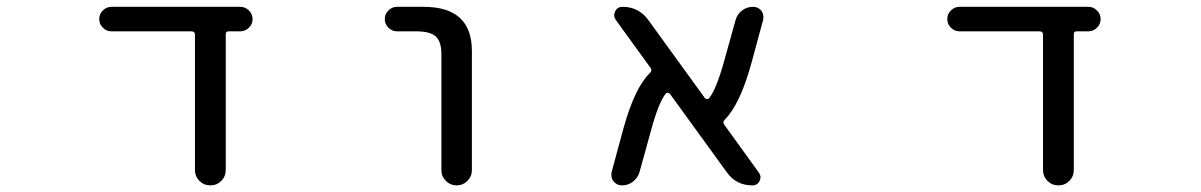

<svg xmlns="http://www.w3.org/2000/svg" viewBox="-20 -567 3540 566"><path d="M645.5 -66.4Q645.5 -46.9 632.3 -33.7Q619.1 -20.5 600.1 -20.5Q581.1 -20.5 567.9 -33.7Q554.7 -46.9 554.7 -66.4V-464.8Q554.7 -474.6 544.9 -474.6H308.6Q293.9 -474.6 283.2 -485.4Q272.5 -496.1 272.5 -510.7Q272.5 -525.4 283.2 -536.1Q293.9 -546.9 308.6 -546.9H688.5Q703.1 -546.9 713.9 -536.1Q724.6 -525.4 724.6 -510.7Q724.6 -496.1 713.9 -485.4Q703.1 -474.6 688.5 -474.6H653.3Q645.5 -474.6 645.5 -466.8Z M1150.4 -474.6Q1135.7 -474.6 1125 -485.4Q1114.3 -496.1 1114.3 -510.7Q1114.3 -525.4 1125 -536.1Q1135.7 -546.9 1150.4 -546.9H1228.5Q1371.1 -546.9 1371.1 -417V-65.4Q1371.1 -46.9 1357.9 -33.7Q1344.7 -20.5 1326.2 -20.5Q1307.6 -20.5 1294.4 -33.7Q1281.2 -46.9 1281.2 -65.4V-407.2Q1281.2 -444.3 1264.6 -459.5Q1248 -474.6 1207 -474.6Z M2216.8 -58.6Q2225.6 -46.9 2219.2 -33.7Q2212.9 -20.5 2198.2 -20.5Q2150.4 -20.5 2123 -58.6L1955.1 -290Q1952.1 -293 1948.7 -293.5Q1945.3 -293.9 1942.4 -291Q1920.9 -263.7 1898.4 -179.7L1865.2 -59.6Q1860.4 -43 1846.2 -31.7Q1832 -20.5 1813.5 -20.5Q1797.9 -20.5 1788.1 -33.2Q1782.2 -41 1782.2 -51.8Q1782.2 -55.7 1783.2 -60.5L1818.4 -190.4Q1851.6 -309.6 1896.5 -352.5Q1903.3 -359.4 1897.5 -367.2L1794.9 -508.8Q1787.1 -520.5 1793.5 -533.7Q1799.8 -546.9 1815.4 -546.9Q1862.3 -546.9 1890.6 -508.8L2057.6 -278.3Q2060.5 -275.4 2064 -274.9Q2067.4 -274.4 2070.3 -277.3Q2091.8 -303.7 2115.2 -388.7L2148.4 -507.8Q2153.3 -525.4 2167.5 -536.1Q2181.6 -546.9 2200.2 -546.9Q2214.8 -546.9 2224.6 -535.2Q2230.5 -526.4 2230.5 -516.6Q2230.5 -512.7 2229.5 -507.8L2194.3 -377.9Q2161.1 -258.8 2116.2 -213.9Q2109.4 -207 2115.2 -199.2Z M3145.5 -66.4Q3145.5 -46.9 3132.3 -33.7Q3119.1 -20.5 3100.1 -20.5Q3081.1 -20.5 3067.9 -33.7Q3054.7 -46.9 3054.7 -66.4V-464.8Q3054.7 -474.6 3044.9 -474.6H2808.6Q2793.9 -474.6 2783.2 -485.4Q2772.5 -496.1 2772.5 -510.7Q2772.5 -525.4 2783.2 -536.1Q2793.9 -546.9 2808.6 -546.9H3188.5Q3203.1 -546.9 3213.9 -536.1Q3224.6 -525.4 3224.6 -510.7Q3224.6 -496.1 3213.9 -485.4Q3203.1 -474.6 3188.5 -474.6H3153.3Q3145.5 -474.6 3145.5 -466.8Z"/></svg>

Font: Rounded-X Mgen+ 2m regular
Style: Regular
Weight: 400
Designer: [Source Han Sans]
Ryoko NISHIZUKA  (kana & ideographs); Paul D. Hunt (Latin, Greek & Cyrillic); Wenlong ZHANG  (bopomofo
Version: Version 1.059.20150602